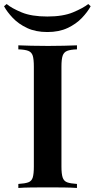

<svg xmlns="http://www.w3.org/2000/svg" viewBox="-55 -933 470 953"><path d="M327 -708V-688Q295 -687 278.5 -680.5Q262 -674 256 -656.5Q250 -639 250 -602V-106Q250 -70 256 -52Q262 -34 278.5 -28Q295 -22 327 -20V0Q302 -2 263 -2.5Q224 -3 184 -3Q139 -3 100 -2.5Q61 -2 36 0V-20Q69 -22 85.5 -28Q102 -34 107.5 -52Q113 -70 113 -106V-602Q113 -639 107.5 -656.5Q102 -674 85.5 -680.5Q69 -687 36 -688V-708Q61 -707 100 -706Q139 -705 184 -705Q224 -705 263 -706Q302 -707 327 -708ZM383 -913 395 -902Q380 -874 351.5 -844Q323 -814 280.5 -794Q238 -774 180 -774Q122 -774 79.5 -794Q37 -814 8.5 -844Q-20 -874 -35 -902L-22 -913Q3 -892 52.5 -871.5Q102 -851 180 -851Q258 -851 308 -872Q358 -893 383 -913Z"/></svg>

Font: Playfair Display SemiBold
Style: Regular
Weight: 600
Designer: Claus Eggers Sørensen
Foundry: Claus Eggers Sørensen
Version: Version 1.203